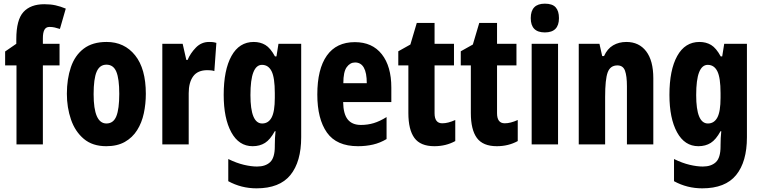

<svg xmlns="http://www.w3.org/2000/svg" viewBox="-20 -788 4152 1048"><path d="M305 -431H214V0H70V-431H8V-507L69 -549V-574Q69 -680 108 -722.5Q147 -765 222 -765Q256 -765 283 -759Q310 -753 339 -741L307 -630Q292 -635 278.5 -638Q265 -641 250 -641Q231 -641 222.5 -625.5Q214 -610 214 -579V-549H305Z M776 -276Q776 -221 765 -169.5Q754 -118 728.5 -77.5Q703 -37 661.5 -13.5Q620 10 560 10Q485 10 437.5 -30Q390 -70 367.5 -135.5Q345 -201 345 -276Q345 -357 367 -421.5Q389 -486 437 -522.5Q485 -559 562 -559Q659 -559 717.5 -486Q776 -413 776 -276ZM491 -274Q491 -114 561 -114Q599 -114 615 -153.5Q631 -193 631 -276Q631 -358 615 -396.5Q599 -435 561 -435Q524 -435 507.5 -396.5Q491 -358 491 -274Z M1121 -559Q1129 -559 1138 -558.5Q1147 -558 1161 -554L1150 -400Q1142 -403 1131.5 -404Q1121 -405 1112 -405Q1059 -405 1034.5 -371.5Q1010 -338 1010 -279V0H866V-549H977L997 -461H1004Q1019 -497 1049 -528Q1079 -559 1121 -559Z M1365 -559Q1401 -559 1428.5 -542.5Q1456 -526 1481 -480H1489L1500 -549H1624V-39Q1624 95 1565 167.5Q1506 240 1380 240Q1297 240 1226 201V80Q1271 102 1311 111.5Q1351 121 1383 121Q1429 121 1454.5 97Q1480 73 1480 11V5Q1480 -36 1484 -72H1480Q1455 -26 1426.5 -8Q1398 10 1359 10Q1284 10 1242.5 -66Q1201 -142 1201 -270Q1201 -406 1243.5 -482.5Q1286 -559 1365 -559ZM1410 -434Q1379 -434 1363 -393.5Q1347 -353 1347 -269Q1347 -114 1411 -114Q1445 -114 1462.5 -146.5Q1480 -179 1480 -254V-280Q1480 -364 1462.5 -399Q1445 -434 1410 -434Z M1917 -558Q2012 -558 2064 -492Q2116 -426 2116 -310V-231H1853Q1854 -166 1878 -136Q1902 -106 1950 -106Q1987 -106 2020 -116Q2053 -126 2090 -149V-29Q2055 -8 2016.5 1Q1978 10 1934 10Q1817 10 1764.5 -64.5Q1712 -139 1712 -272Q1712 -411 1764 -484.5Q1816 -558 1917 -558ZM1918 -447Q1891 -447 1872.5 -421.5Q1854 -396 1854 -334H1982Q1982 -447 1918 -447Z M2394 -115Q2410 -115 2427.5 -119.5Q2445 -124 2465 -133V-18Q2414 10 2351 10Q2275 10 2242 -35Q2209 -80 2209 -171V-431H2154V-508L2220 -545L2255 -663H2352V-549H2458V-431H2352V-170Q2352 -115 2394 -115Z M2735 -115Q2751 -115 2768.5 -119.5Q2786 -124 2806 -133V-18Q2755 10 2692 10Q2616 10 2583 -35Q2550 -80 2550 -171V-431H2495V-508L2561 -545L2596 -663H2693V-549H2799V-431H2693V-170Q2693 -115 2735 -115Z M2954 -768Q2995 -768 3013 -748Q3031 -728 3031 -689Q3031 -611 2954 -611Q2877 -611 2877 -689Q2877 -768 2954 -768ZM3026 -549V0H2882V-549Z M3399 -559Q3468 -559 3507 -508Q3546 -457 3546 -361V0H3402V-317Q3402 -373 3391.5 -402Q3381 -431 3350 -431Q3311 -431 3297 -393Q3283 -355 3283 -259V0H3139V-549H3252L3267 -482H3277Q3295 -522 3326.5 -540.5Q3358 -559 3399 -559Z M3798 -559Q3834 -559 3861.5 -542.5Q3889 -526 3914 -480H3922L3933 -549H4057V-39Q4057 95 3998 167.5Q3939 240 3813 240Q3730 240 3659 201V80Q3704 102 3744 111.5Q3784 121 3816 121Q3862 121 3887.5 97Q3913 73 3913 11V5Q3913 -36 3917 -72H3913Q3888 -26 3859.5 -8Q3831 10 3792 10Q3717 10 3675.5 -66Q3634 -142 3634 -270Q3634 -406 3676.5 -482.5Q3719 -559 3798 -559ZM3843 -434Q3812 -434 3796 -393.5Q3780 -353 3780 -269Q3780 -114 3844 -114Q3878 -114 3895.5 -146.5Q3913 -179 3913 -254V-280Q3913 -364 3895.5 -399Q3878 -434 3843 -434Z"/></svg>

Font: Noto Sans Gurmukhi ExtraCondensed ExtraBold
Style: Regular
Weight: 800
Width: 2
Designer: Jelle Bosma - Monotype Design Team
Foundry: Monotype Imaging Inc.
Version: Version 2.004; ttfautohint (v1.8.4.7-5d5b)